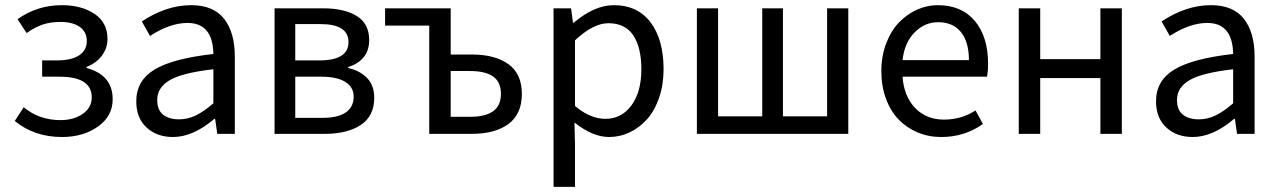

<svg xmlns="http://www.w3.org/2000/svg" viewBox="-20 -518 4947 743"><path d="M220.2 12.2Q112.8 12.2 37.1 -49.8L71.8 -103Q131.8 -53.2 213.9 -53.2Q265.6 -53.2 300.3 -77.4Q335 -101.6 335 -141.1Q335 -221.2 210 -221.2H143.1V-284.2H199.2Q256.8 -284.2 286.4 -304Q315.9 -323.7 315.9 -358.9Q315.9 -395 288.3 -414.1Q260.7 -433.1 214.8 -433.1Q174.3 -433.1 144 -422.6Q113.8 -412.1 83 -390.1L47.9 -443.8Q124.5 -498 219.2 -498Q295.4 -498 345.7 -464.4Q396 -430.7 396 -367.2Q396 -332 374.5 -303Q353 -273.9 314.9 -258.8V-254.9Q416 -228 416 -133.8Q416 -68.4 358.9 -28.1Q301.8 12.2 220.2 12.2Z M649.4 12.2Q586.9 12.2 547.1 -24.7Q507.3 -61.5 507.3 -126Q507.3 -206.1 577.9 -248.8Q648.4 -291.5 805.7 -309.1Q803.7 -429.2 705.6 -429.2Q637.7 -429.2 560.5 -378.9L528.8 -435.1Q624 -498 719.7 -498Q805.7 -498 847.2 -445.3Q888.7 -392.6 888.7 -298.8V0H820.8L812.5 -58.1H809.6Q727.1 12.2 649.4 12.2ZM672.4 -56.2Q706.5 -56.2 737.8 -71.3Q769 -86.4 805.7 -118.2V-250Q686 -236.3 637.2 -208Q588.4 -179.7 588.4 -130.9Q588.4 -92.3 611.3 -74.2Q634.3 -56.2 672.4 -56.2Z M1042.5 0V-485.8H1229.5Q1313.5 -485.8 1361.1 -455.8Q1408.7 -425.8 1408.7 -362.8Q1408.7 -323.2 1387.5 -296.9Q1366.2 -270.5 1327.6 -258.8V-254.9Q1372.6 -244.6 1400.4 -216.3Q1428.2 -188 1428.2 -139.2Q1428.2 -69.3 1376.5 -34.7Q1324.7 0 1236.3 0ZM1122.6 -284.2H1215.3Q1328.6 -284.2 1328.6 -355Q1328.6 -424.8 1220.2 -424.8H1122.6ZM1122.6 -62H1228.5Q1288.6 -62 1318.6 -83.3Q1348.6 -104.5 1348.6 -144Q1348.6 -180.7 1316.4 -200.9Q1284.2 -221.2 1222.7 -221.2H1122.6Z M1641.1 0V-418.9H1470.2V-485.8H1724.1V-307.1H1805.2Q1896 -307.1 1947.8 -269.5Q1999.5 -231.9 1999.5 -154.8Q1999.5 -76.7 1947.8 -38.3Q1896 0 1805.2 0ZM1724.1 -65.9H1797.4Q1858.4 -65.9 1888.4 -87.6Q1918.5 -109.4 1918.5 -154.8Q1918.5 -200.2 1888.7 -221.7Q1858.9 -243.2 1797.4 -243.2H1724.1Z M2122.1 205.1V-485.8H2189.9L2197.3 -430.2H2200.2Q2280.8 -498 2355 -498Q2447.3 -498 2497.6 -431.4Q2547.9 -364.7 2547.9 -250Q2547.9 -189.9 2530.5 -139.6Q2513.2 -89.4 2483.9 -56.6Q2454.6 -23.9 2416.7 -5.9Q2378.9 12.2 2336.9 12.2Q2273.4 12.2 2203.1 -43.9L2205.1 41V205.1ZM2323.2 -58.1Q2384.8 -58.1 2423.3 -109.9Q2461.9 -161.6 2461.9 -250Q2461.9 -334 2430.7 -381.1Q2399.4 -428.2 2334 -428.2Q2275.9 -428.2 2205.1 -361.8V-107.9Q2264.2 -58.1 2323.2 -58.1Z M2676.8 0V-485.8H2758.8V-67.9H2929.7V-485.8H3009.8V-67.9H3180.7V-485.8H3262.7V0Z M3622.6 12.2Q3573.7 12.2 3531.5 -5.4Q3489.3 -22.9 3458 -54.9Q3426.8 -86.9 3408.7 -135.5Q3390.6 -184.1 3390.6 -243.2Q3390.6 -300.8 3409.2 -349.6Q3427.7 -398.4 3458.3 -430.4Q3488.8 -462.4 3527.8 -480.2Q3566.9 -498 3608.9 -498Q3701.2 -498 3752.4 -437Q3803.7 -376 3803.7 -270Q3803.7 -242.7 3799.8 -221.2H3472.7Q3478 -145.5 3521.2 -100.3Q3564.5 -55.2 3632.8 -55.2Q3701.7 -55.2 3754.9 -90.8L3783.7 -38.1Q3712.9 12.2 3622.6 12.2ZM3472.7 -285.2H3729.5Q3729.5 -356.4 3698.2 -394.3Q3667 -432.1 3610.8 -432.1Q3558.1 -432.1 3519 -392.3Q3480 -352.5 3472.7 -285.2Z M3922.4 0V-485.8H4005.4V-289.1H4238.3V-485.8H4321.3V0H4238.3V-215.8H4005.4V0Z M4595.7 12.2Q4533.2 12.2 4493.4 -24.7Q4453.6 -61.5 4453.6 -126Q4453.6 -206.1 4524.2 -248.8Q4594.7 -291.5 4752 -309.1Q4750 -429.2 4651.9 -429.2Q4584 -429.2 4506.8 -378.9L4475.1 -435.1Q4570.3 -498 4666 -498Q4752 -498 4793.5 -445.3Q4835 -392.6 4835 -298.8V0H4767.1L4758.8 -58.1H4755.9Q4673.3 12.2 4595.7 12.2ZM4618.7 -56.2Q4652.8 -56.2 4684.1 -71.3Q4715.3 -86.4 4752 -118.2V-250Q4632.3 -236.3 4583.5 -208Q4534.7 -179.7 4534.7 -130.9Q4534.7 -92.3 4557.6 -74.2Q4580.6 -56.2 4618.7 -56.2Z"/></svg>

Font: Source Sans Pro
Style: Regular
Weight: 400
Designer: Paul D. Hunt
Foundry: Adobe Systems Incorporated
Version: Version 3.006;hotconv 1.0.111;makeotfexe 2.5.65597